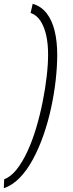

<svg xmlns="http://www.w3.org/2000/svg" viewBox="-72 -770 386 1010"><path d="M229 -482Q229 -420 221 -348.5Q213 -277 197 -203Q181 -129 157 -60Q133 9 101.5 67.5Q70 126 31.5 165.5Q-7 205 -52 220L-50 173Q-15 160 15.5 121.5Q46 83 72 27Q98 -29 118 -96Q138 -163 152 -232.5Q166 -302 173.5 -367Q181 -432 181 -483Q181 -540 171 -584.5Q161 -629 141 -660Q121 -691 89 -702L100 -750Q145 -737 173.5 -700Q202 -663 215.5 -607.5Q229 -552 229 -482Z"/></svg>

Font: Georama Light
Style: Italic
Weight: 300
Italic angle: -9°
Designer: Jean-Baptiste Levee
Foundry: Production Type
Version: Version 1.001